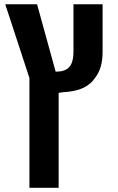

<svg xmlns="http://www.w3.org/2000/svg" viewBox="-20 -651 558 911"><path d="M119.6 240.2V-280.8L4.9 -630.9H155.8L244.1 -311Q253.4 -311 259.5 -311.8Q265.6 -312.5 270.5 -313Q300.3 -318.4 314.5 -340.6Q328.6 -362.8 328.6 -406.7V-630.9H466.8V-404.8Q466.8 -365.7 458 -335.2Q449.2 -304.7 430.7 -281.2Q411.6 -251.5 374.8 -233.9Q337.9 -216.3 278.3 -213.4L258.3 -210.4V240.2Z"/></svg>

Font: Open Sans SemiCondensed
Style: Bold
Weight: 700
Width: 4
Designer: Monotype Design Team
Foundry: Monotype Imaging Inc.
Version: Version 3.003